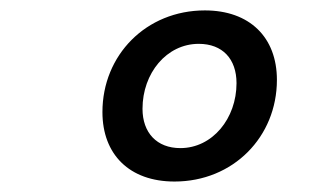

<svg xmlns="http://www.w3.org/2000/svg" viewBox="-20 -723 626 367"><path d="M313.5 -376C425.8 -376 509.3 -461.4 509.3 -570.3C509.3 -651.9 457 -703.1 371.6 -703.1C259.3 -703.1 175.8 -617.7 175.8 -508.8C175.8 -427.7 227.5 -376 313.5 -376ZM324.7 -439.9C279.8 -439.9 252.4 -469.2 252.4 -515.1C252.4 -583 298.3 -639.2 359.9 -639.2C405.3 -639.2 432.1 -610.4 432.1 -564C432.1 -496.6 386.2 -439.9 324.7 -439.9Z"/></svg>

Font: Cascadia Mono NF SemiLight
Style: Italic
Weight: 350
Italic angle: -10°
Monospace: yes
Designer: Aaron Bell
Foundry: Saja Typeworks
Version: Version 2404.023